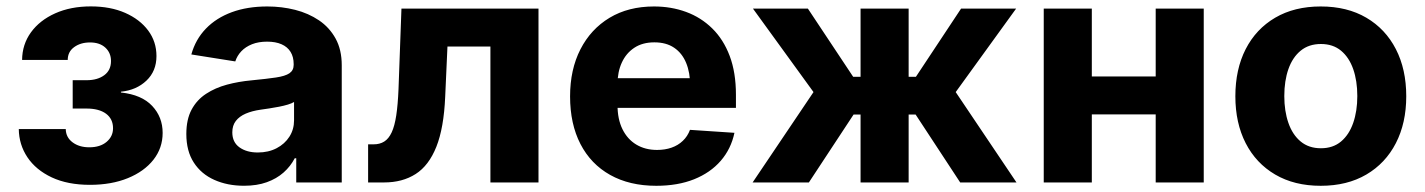

<svg xmlns="http://www.w3.org/2000/svg" viewBox="-20 -573 4475 603"><path d="M262.4 7.5Q192.5 7.5 142.5 -15.9Q92.6 -39.4 66.1 -79.1Q39.6 -118.8 39 -167.6H186.5Q187 -141.6 207.9 -126Q228.7 -110.4 260.5 -110.4Q294.5 -110.4 314.7 -127.4Q335 -144.5 335 -170.2Q335 -199.6 313 -215.9Q291 -232.1 252 -232.1H208.3V-321.1H252Q286.2 -321.1 307.4 -336.8Q328.6 -352.4 328.6 -381.4Q328.6 -407 310.9 -423.4Q293.2 -439.7 262.8 -439.7Q233 -439.7 212.9 -425Q192.8 -410.4 192.7 -384.8H49.4Q49.8 -433.5 77.2 -471.4Q104.7 -509.3 153.3 -531.1Q201.9 -552.9 265.2 -552.9Q326.8 -552.9 373 -532.6Q419.3 -512.2 445.4 -477.1Q471.4 -442 471.4 -397Q471.4 -349.7 439.9 -319.8Q408.5 -289.9 359.8 -285V-282.5Q424.9 -275.5 457.9 -240.4Q490.8 -205.4 490.8 -155.5Q490.8 -108.2 461.9 -71.3Q432.9 -34.5 381.5 -13.5Q330.1 7.5 262.4 7.5Z M746.5 10.4Q694.4 10.4 653.3 -8Q612.1 -26.3 588.7 -62.4Q565.2 -98.5 565.2 -152.3Q565.2 -198 581.7 -228.7Q598.2 -259.4 627.1 -278.3Q655.9 -297.2 692.6 -307.1Q729.4 -317 770.1 -320.7Q817.6 -325.3 846.6 -329.6Q875.7 -333.9 889 -342.9Q902.3 -352 902.3 -369.3V-371.7Q902.3 -394.2 892.6 -410Q882.9 -425.7 864.4 -433.9Q845.8 -442.2 818.9 -442.2Q791.8 -442.2 771.5 -434.1Q751.2 -426 737.9 -412Q724.7 -398 718.9 -380.1L580.9 -402Q594.1 -449.4 626.7 -483.1Q659.2 -516.8 708.2 -534.8Q757.1 -552.7 819.5 -552.7Q864.9 -552.7 906.9 -542.1Q948.8 -531.4 981.9 -509.1Q1014.9 -486.7 1034.1 -451.7Q1053.3 -416.7 1053.3 -368.2V0H910.4V-76H905.7Q892.4 -50.5 870.5 -31.1Q848.5 -11.7 817.8 -0.7Q787 10.4 746.5 10.4ZM789.6 -94.1Q823 -94.1 848.7 -107.5Q874.3 -120.9 888.9 -143.7Q903.5 -166.5 903.5 -194.9V-252.7Q896.7 -248.4 884.2 -244.6Q871.7 -240.8 856.3 -237.8Q840.9 -234.8 825.8 -232.5Q810.7 -230.3 798.4 -228.5Q771.6 -224.7 751.6 -216.1Q731.6 -207.4 720.6 -193.1Q709.6 -178.8 709.6 -157.4Q709.6 -126.3 732.1 -110.2Q754.6 -94.1 789.6 -94.1Z M1136.1 0V-119.7H1153.3Q1172.9 -119.7 1186.8 -128.5Q1200.7 -137.2 1210.1 -157.2Q1219.4 -177.1 1224.5 -210.7Q1229.6 -244.2 1231.6 -293.8L1240.8 -545.9H1671.2V0H1520.2V-426.8H1385.3L1378.2 -269.5Q1374 -171.1 1350.4 -112Q1326.8 -52.9 1285.4 -26.5Q1244 0 1186.1 0Z M2041.1 10.5Q1957.2 10.5 1896.3 -23.6Q1835.4 -57.7 1802.9 -120.8Q1770.4 -183.9 1770.4 -270.3Q1770.4 -354.6 1802.9 -418.1Q1835.4 -481.6 1894.5 -517.2Q1953.7 -552.7 2033.9 -552.7Q2088.1 -552.7 2134.9 -535.5Q2181.7 -518.3 2216.9 -483.7Q2252.1 -449.2 2271.7 -397.3Q2291.3 -345.3 2291.3 -275.6V-234.2H1830.6V-327.5H2218.1L2147.6 -303.1Q2147.6 -344.9 2134.9 -375.5Q2122.2 -406.2 2097.2 -423.1Q2072.2 -440 2035.1 -440Q1997.9 -440 1972.2 -423Q1946.4 -406 1932.9 -376.5Q1919.4 -347.1 1919.4 -309V-243Q1919.4 -198.8 1934.9 -167.3Q1950.4 -135.7 1978.4 -118.9Q2006.4 -102.1 2043.5 -102.1Q2068.6 -102.1 2089.1 -109.3Q2109.7 -116.5 2124.5 -130.7Q2139.4 -144.8 2147 -165.2L2286.6 -155.9Q2276 -105.5 2243.6 -68Q2211.2 -30.6 2159.9 -10Q2108.6 10.5 2041.1 10.5Z M2343.7 0 2534.9 -283.8 2344.8 -545.9H2517.3L2659.5 -331.8H2682.7V-545.9H2833.7V-331.8H2856.5L2998.3 -545.9H3171.2L2981.5 -283.8L3172.4 0H2995.6L2855.6 -213.3H2833.7V0H2682.7V-213.3H2660.8L2520.4 0Z M3651.9 -332.9V-213.8H3366.3V-332.9ZM3409 -545.9V0H3258V-545.9ZM3760.5 -545.9V0H3609.6V-545.9Z M4127.9 10.5Q4045.1 10.5 3984.9 -24.8Q3924.7 -60.1 3892.2 -123.4Q3859.8 -186.7 3859.8 -270.7Q3859.8 -355.3 3892.2 -418.7Q3924.7 -482.1 3984.9 -517.4Q4045.1 -552.7 4127.9 -552.7Q4210.9 -552.7 4271.1 -517.4Q4331.3 -482.1 4363.9 -418.7Q4396.5 -355.3 4396.5 -270.7Q4396.5 -186.7 4363.9 -123.4Q4331.3 -60.1 4271.1 -24.8Q4210.9 10.5 4127.9 10.5ZM4128.5 -107.4Q4166.4 -107.4 4191.7 -128.6Q4217 -149.8 4229.9 -187Q4242.8 -224.1 4242.8 -271.3Q4242.8 -319.1 4229.9 -356Q4217 -392.8 4191.7 -413.8Q4166.4 -434.8 4128.5 -434.8Q4090.5 -434.8 4064.9 -413.8Q4039.3 -392.8 4026.4 -356Q4013.5 -319.1 4013.5 -271.3Q4013.5 -224.1 4026.4 -187Q4039.3 -149.8 4064.9 -128.6Q4090.5 -107.4 4128.5 -107.4Z"/></svg>

Font: GitLab Sans
Style: Regular
Weight: 400
Designer: Rasmus Andersson
Foundry: Modifications by GitLab B.V., manufactured by rsms
Version: Version 4.000;git-c8fb6b7